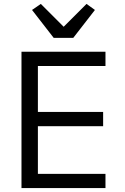

<svg xmlns="http://www.w3.org/2000/svg" viewBox="-20 -963 640 983"><path d="M520 0V-73H174V-317H508V-390H174V-625H520V-698H90V0ZM355 -769 466 -912 423 -943 306 -826 189 -943 144 -912 255 -769Z"/></svg>

Font: IBM Plex Mono
Style: Regular
Weight: 400
Monospace: yes
Designer: Mike Abbink, Paul van der Laan, Pieter van Rosmalen
Foundry: Bold Monday
Version: Version 2.004